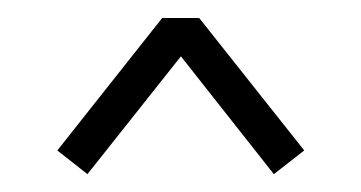

<svg xmlns="http://www.w3.org/2000/svg" viewBox="-20 -652 401 213"><path d="M317.5 -485.1 201 -632H159.9L43.6 -485.1L77 -458.8L180.7 -589.5L283.8 -458.8Z"/></svg>

Font: Estedad-VF-FD Black
Style: Regular
Weight: 900
Designer: Amin Abedi
Version: Version 4.000